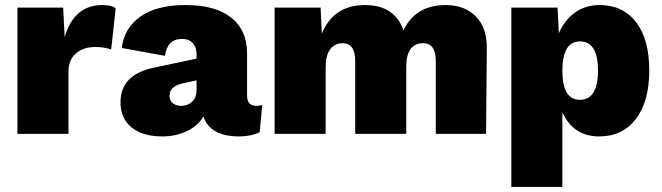

<svg xmlns="http://www.w3.org/2000/svg" viewBox="-20 -530 2622 760"><path d="M49 0V-500H230L236 -383Q273 -510 385 -510Q420 -510 438 -498L420 -334Q394 -344 357 -344Q310 -344 280.5 -318.5Q251 -293 251 -246V0Z M996 -111Q1010 -111 1018 -115L1008 -7Q974 10 927 10Q812 10 785 -69Q765 -33 721 -11.5Q677 10 623 10Q545 10 501 -25.5Q457 -61 457 -125Q457 -236 593 -263L758 -298V-314Q758 -343 743 -359.5Q728 -376 701 -376Q642 -376 633 -309L462 -340Q472 -420 536.5 -465Q601 -510 715 -510Q833 -510 895.5 -460Q958 -410 958 -319V-151Q958 -111 996 -111ZM697 -111Q723 -111 740.5 -127.5Q758 -144 758 -175V-212L699 -199Q651 -187 651 -151Q651 -133 663.5 -122Q676 -111 697 -111Z M1067 0V-500H1249L1254 -397Q1300 -510 1425 -510Q1542 -510 1577 -410Q1625 -510 1744 -510Q1819 -510 1863.5 -465Q1908 -420 1907 -338L1904 0H1705V-288Q1705 -359 1655 -359Q1588 -359 1588 -264V0H1386V-288Q1386 -359 1336 -359Q1305 -359 1287 -335Q1269 -311 1269 -263V0Z M2353 -510Q2446 -510 2498 -442Q2550 -374 2550 -252Q2550 -128 2497 -59Q2444 10 2352 10Q2249 10 2206 -86V210H2004V-500H2187L2192 -398Q2214 -450 2255.5 -480Q2297 -510 2353 -510ZM2275 -135Q2347 -135 2347 -250Q2347 -366 2276 -366Q2206 -366 2206 -250Q2206 -135 2275 -135Z"/></svg>

Font: Elaine Sans ExtraBold
Style: Regular
Weight: 800
Designer: Wei Huang
Foundry: Wei Huang
Version: Version 2.001;December 24, 2019;FontCreator 12.0.0.2547 64-b